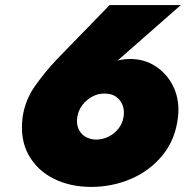

<svg xmlns="http://www.w3.org/2000/svg" viewBox="-20 -715 745 755"><path d="M284 -255Q288 -281 304 -302Q320 -323 343.5 -335.5Q367 -348 393 -347Q419 -347 436.5 -334.5Q454 -322 462 -301.5Q470 -281 466 -256Q462 -230 446 -209.5Q430 -189 406.5 -177.5Q383 -166 357 -166Q332 -167 314 -178.5Q296 -190 288 -210Q280 -230 284 -255ZM411 -695 202 -480Q156 -431 117.5 -376.5Q79 -322 69 -255Q58 -168 92 -106.5Q126 -45 191 -12.5Q256 20 338 20Q422 20 496 -12Q570 -44 620 -105.5Q670 -167 680 -255Q687 -320 663 -371.5Q639 -423 594 -453Q549 -483 493 -483Q456 -483 429 -472.5Q402 -462 372 -439L430 -466L691 -695Z"/></svg>

Font: Jost Black
Style: Italic
Weight: 900
Italic angle: -5°
Version: Version 3.710